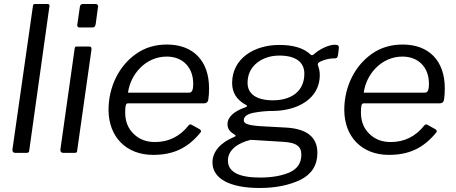

<svg xmlns="http://www.w3.org/2000/svg" viewBox="-20 -762 2274 957"><path d="M226 -728C226 -730 227 -732 227 -733C227 -739 223 -742 217 -742H155C147 -742 145 -740 144 -731L42 -17C42 -16 42 -15 42 -14C42 -5 47 0 57 0H109C122 0 125 -2 126 -14Z M468 -724C469 -726 469 -728 469 -730C469 -735 466 -742 458 -742H393C384 -742 379 -737 378 -727L366 -644C365 -641 365 -639 365 -637C365 -629 369 -625 377 -625H438C451 -625 454 -629 457 -642ZM436 -515C436 -516 436 -518 436 -519C436 -526 433 -530 426 -530H363C355 -530 353 -528 352 -519L281 -17C281 -16 281 -15 281 -14C281 -5 286 0 296 0H347C362 0 364 -1 365 -14Z M743 10C842 10 914 -22 979 -101C981 -104 982 -106 982 -108C982 -112 979 -115 975 -118L937 -139C934 -141 932 -142 929 -142C926 -142 924 -141 921 -138C877 -82 821 -54 752 -54C709 -54 673 -68 646 -95C618 -122 604 -157 604 -202C604 -235 607 -247 618 -247H997C1009 -247 1016 -253 1018 -264C1021 -282 1022 -301 1022 -322C1022 -459 943 -540 812 -540C754 -540 703 -525 659 -494C571 -433 521 -326 521 -215C521 -80 609 10 743 10ZM618 -300C630 -392 706 -480 811 -480C892 -480 943 -425 943 -345C943 -310 936 -300 921 -300Z M1274 175C1354 175 1422 161 1478 134C1534 106 1562 61 1562 0C1562 -78 1510 -120 1407 -126L1280 -133C1219 -137 1195 -145 1195 -162C1195 -181 1211 -193 1244 -200C1277 -206 1308 -209 1338 -209C1460 -209 1574 -268 1574 -388C1574 -403 1571 -419 1565 -436C1564 -438 1564 -439 1564 -441C1564 -447 1568 -453 1591 -461C1610 -468 1628 -471 1647 -471C1659 -471 1662 -474 1665 -489L1669 -523C1669 -524 1669 -525 1669 -526C1669 -535 1663 -539 1649 -539C1620 -539 1579 -520 1551 -497C1544 -490 1539 -487 1535 -487C1532 -487 1530 -488 1528 -490C1495 -522 1443 -538 1372 -538C1246 -538 1137 -470 1137 -348C1137 -300 1160 -264 1206 -239C1209 -238 1211 -237 1211 -235C1211 -233 1211 -229 1200 -226C1152 -209 1114 -182 1114 -143C1114 -120 1125 -106 1149 -91C1153 -89 1154 -88 1154 -86C1154 -85 1155 -82 1144 -78C1080 -51 1039 -7 1039 48C1039 127 1123 175 1274 175ZM1340 -262C1260 -262 1214 -293 1214 -348C1214 -391 1230 -424 1261 -449C1292 -473 1329 -485 1373 -485C1454 -485 1497 -452 1497 -395C1497 -306 1431 -262 1340 -262ZM1277 123C1170 123 1116 95 1116 38C1116 -14 1165 -50 1230 -65L1393 -55C1458 -51 1482 -32 1482 9C1482 50 1463 79 1424 97C1385 114 1336 123 1277 123Z M1918 10C2017 10 2089 -22 2154 -101C2156 -104 2157 -106 2157 -108C2157 -112 2154 -115 2150 -118L2112 -139C2109 -141 2107 -142 2104 -142C2101 -142 2099 -141 2096 -138C2052 -82 1996 -54 1927 -54C1884 -54 1848 -68 1821 -95C1793 -122 1779 -157 1779 -202C1779 -235 1782 -247 1793 -247H2172C2184 -247 2191 -253 2193 -264C2196 -282 2197 -301 2197 -322C2197 -459 2118 -540 1987 -540C1929 -540 1878 -525 1834 -494C1746 -433 1696 -326 1696 -215C1696 -80 1784 10 1918 10ZM1793 -300C1805 -392 1881 -480 1986 -480C2067 -480 2118 -425 2118 -345C2118 -310 2111 -300 2096 -300Z"/></svg>

Font: Libre Franklin
Style: Italic
Weight: 400
Italic angle: -8°
Designer: Pablo Impallari, Rodrigo Fuenzalida
Foundry: Impallari Type
Version: Version 1.002; ttfautohint (v1.5)